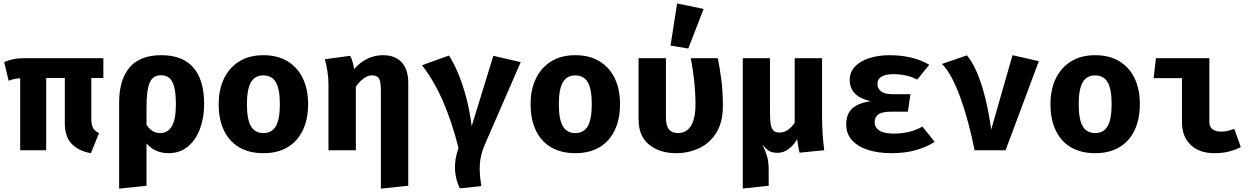

<svg xmlns="http://www.w3.org/2000/svg" viewBox="-20 -867 7240 1108"><path d="M246.5 -433V0H96.5V-433ZM507 -434V-179Q507 -145.5 517.5 -127.8Q528 -110 551.5 -99L504.5 17Q435 5 394.5 -36Q354 -77 354 -158V-433ZM576.5 -531V-417H163Q123.5 -417 100.8 -415.8Q78 -414.5 62.8 -411Q47.5 -407.5 30 -401L4 -509Q21.5 -516 39 -521Q56.5 -526 75.2 -528.5Q94 -531 114.5 -531Z M911 -548.5Q1033.5 -548.5 1095.8 -477Q1158 -405.5 1158 -267Q1158 -187 1133.8 -122.8Q1109.5 -58.5 1063.5 -20.8Q1017.5 17 952 17Q914.5 17 882.2 3.2Q850 -10.5 825.5 -39.5V205L667.5 221.5V-275Q667.5 -406.5 727.5 -477.5Q787.5 -548.5 911 -548.5ZM909 -433Q862.5 -433 844 -390.2Q825.5 -347.5 825.5 -248V-146.5Q841.5 -122 861 -110.5Q880.5 -99 904 -99Q948 -99 971.5 -138.2Q995 -177.5 995 -265Q995 -330 985 -366.5Q975 -403 955.8 -418Q936.5 -433 909 -433Z M1500 -548.5Q1582 -548.5 1639.5 -513.5Q1697 -478.5 1727.5 -415.2Q1758 -352 1758 -267Q1758 -178.5 1727.2 -114.8Q1696.5 -51 1639 -17Q1581.5 17 1500 17Q1419 17 1361.2 -16.5Q1303.5 -50 1272.8 -113.5Q1242 -177 1242 -266Q1242 -350.5 1272.8 -414Q1303.5 -477.5 1361.2 -513Q1419 -548.5 1500 -548.5ZM1500 -432Q1451.5 -432 1428.2 -392.2Q1405 -352.5 1405 -266Q1405 -178 1428.2 -138.5Q1451.5 -99 1500 -99Q1548.5 -99 1571.8 -138.5Q1595 -178 1595 -267Q1595 -353 1571.8 -392.5Q1548.5 -432 1500 -432Z M2190 -548.5Q2260.5 -548.5 2298.2 -507Q2336 -465.5 2336 -390V205L2178 221.5V-344.5Q2178 -377 2173.5 -396.2Q2169 -415.5 2158 -423.8Q2147 -432 2127 -432Q2110 -432 2094.2 -424.2Q2078.5 -416.5 2063.5 -402Q2048.5 -387.5 2033.5 -367.5V0H1875.5V-382Q1875.5 -421.5 1868.8 -460.5Q1862 -499.5 1854.5 -525L2000.5 -545Q2005.5 -536.5 2010 -524.5Q2014.5 -512.5 2018 -498.2Q2021.5 -484 2023.5 -468.5Q2059.5 -509 2101.2 -528.8Q2143 -548.5 2190 -548.5Z M2827 -545 2985 -508.5 2775 -26Q2752 28 2749 83.2Q2746 138.5 2758 207L2633.5 220Q2616 183 2609.5 145Q2603 107 2607.2 67.5Q2611.5 28 2626 -13Q2606 -92.5 2582.8 -161.2Q2559.5 -230 2533.5 -289Q2507.5 -348 2477.8 -398.2Q2448 -448.5 2415 -490.5L2571 -546.5Q2599 -503 2624.5 -442.2Q2650 -381.5 2670.2 -305.5Q2690.5 -229.5 2702 -139Z M3300 -548.5Q3382 -548.5 3439.5 -513.5Q3497 -478.5 3527.5 -415.2Q3558 -352 3558 -267Q3558 -178.5 3527.2 -114.8Q3496.5 -51 3439 -17Q3381.5 17 3300 17Q3219 17 3161.2 -16.5Q3103.5 -50 3072.8 -113.5Q3042 -177 3042 -266Q3042 -350.5 3072.8 -414Q3103.5 -477.5 3161.2 -513Q3219 -548.5 3300 -548.5ZM3300 -432Q3251.5 -432 3228.2 -392.2Q3205 -352.5 3205 -266Q3205 -178 3228.2 -138.5Q3251.5 -99 3300 -99Q3348.5 -99 3371.8 -138.5Q3395 -178 3395 -267Q3395 -353 3371.8 -392.5Q3348.5 -432 3300 -432Z M4122.5 -531Q4134.5 -471.5 4143 -404Q4151.5 -336.5 4151.5 -256Q4151.5 -161.5 4114 -101.2Q4076.5 -41 4015.2 -12Q3954 17 3882 17Q3786.5 17 3725.8 -32.2Q3665 -81.5 3665 -179.5V-531H3823V-189.5Q3823 -140.5 3841 -119.8Q3859 -99 3893 -99Q3915 -99 3933.2 -108.2Q3951.5 -117.5 3965 -137.2Q3978.5 -157 3986 -188.8Q3993.5 -220.5 3993.5 -265Q3993.5 -330.5 3986 -399.5Q3978.5 -468.5 3966.5 -531ZM3887.5 -847 4040.5 -815.5 3952 -587 3849.5 -604Z M4724 -531V-188.5Q4724 -137.5 4727.5 -90.2Q4731 -43 4736.5 0L4594 14Q4590.5 -0.5 4586.8 -20.5Q4583 -40.5 4580.5 -63.5Q4559 -28 4530.2 -6.5Q4501.5 15 4466 15Q4438 15 4419.8 4.8Q4401.5 -5.5 4379.5 -33Q4397 2.5 4406.5 34.5Q4416 66.5 4416 115V205L4266.5 221V-531H4423.5V-229Q4423.5 -187 4426.5 -158.8Q4429.5 -130.5 4441 -116.2Q4452.5 -102 4478.5 -102Q4505 -102 4527 -117.5Q4549 -133 4566 -158.5V-531Z M5219 -222.5H5120.5Q5070 -222.5 5048.8 -206.8Q5027.5 -191 5027.5 -162Q5027.5 -131 5055 -113.5Q5082.5 -96 5137.5 -96Q5185 -96 5226 -106Q5267 -116 5303 -136.5L5374 -48.5Q5327 -18 5264.8 -0.5Q5202.5 17 5124.5 17Q5048.5 17 4989.5 -1.8Q4930.5 -20.5 4897 -57.5Q4863.5 -94.5 4863.5 -149Q4863.5 -208.5 4897.5 -240.5Q4931.5 -272.5 5005.5 -283Q4941 -297.5 4912.2 -328.8Q4883.5 -360 4883.5 -405Q4883.5 -451 4914 -483Q4944.5 -515 4997 -531.8Q5049.5 -548.5 5115 -548.5Q5177.5 -548.5 5236 -535.2Q5294.5 -522 5342.5 -493L5273 -407.5Q5244.5 -423.5 5208.8 -431.2Q5173 -439 5135.5 -439Q5091.5 -439 5067.5 -425Q5043.5 -411 5043.5 -383Q5043.5 -357 5064 -340.2Q5084.5 -323.5 5127.5 -323.5H5234Z M5604 0Q5588.5 -79.5 5568 -156.2Q5547.5 -233 5523.5 -300Q5499.5 -367 5472.2 -418.2Q5445 -469.5 5415.5 -498L5560 -547.5Q5591 -511.5 5617.2 -450.2Q5643.5 -389 5664.8 -305.8Q5686 -222.5 5700 -119L5823 -548.5L5975 -514L5783 0Z M6300 -548.5Q6382 -548.5 6439.5 -513.5Q6497 -478.5 6527.5 -415.2Q6558 -352 6558 -267Q6558 -178.5 6527.2 -114.8Q6496.5 -51 6439 -17Q6381.5 17 6300 17Q6219 17 6161.2 -16.5Q6103.5 -50 6072.8 -113.5Q6042 -177 6042 -266Q6042 -350.5 6072.8 -414Q6103.5 -477.5 6161.2 -513Q6219 -548.5 6300 -548.5ZM6300 -432Q6251.5 -432 6228.2 -392.2Q6205 -352.5 6205 -266Q6205 -178 6228.2 -138.5Q6251.5 -99 6300 -99Q6348.5 -99 6371.8 -138.5Q6395 -178 6395 -267Q6395 -353 6371.8 -392.5Q6348.5 -432 6300 -432Z M6801 -416H6637.5L6650.5 -531H6959V-166Q6959 -134.5 6977.5 -121Q6996 -107.5 7027.5 -107.5Q7048 -107.5 7067 -112.2Q7086 -117 7103 -123.5L7140.5 -18Q7114 -4 7076 6.5Q7038 17 6987.5 17Q6901 17 6851 -31Q6801 -79 6801 -160.5Z"/></svg>

Font: Fira Code Light
Style: Bold
Weight: 700
Monospace: yes
Version: Version 5.002